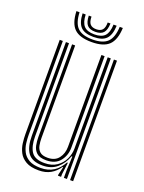

<svg xmlns="http://www.w3.org/2000/svg" viewBox="-144 -822 675 898"><g transform="rotate(20 193.5 -373.0)"><path d="M165 7.5Q124.2 7.5 100.8 -6.1Q77.2 -19.8 66.1 -41.1Q55 -62.5 52 -86.4Q49 -110.2 49 -130.8V-600H64.5V-133.2Q64.5 -113.8 67.2 -91.8Q70 -69.8 80 -50.2Q90 -30.8 111.2 -18.5Q132.5 -6.2 169.5 -6.2Q206.8 -6.2 233.5 -23.4Q260.2 -40.5 277.2 -72.5H281.5L274 -13.2V0H258.5V-5.8L268 -46H265Q247.8 -20.2 223.2 -6.4Q198.8 7.5 165 7.5ZM318.8 0V-600H334V0ZM181.8 -48.8Q148.5 -48.8 133.5 -62.8Q118.5 -76.8 114.5 -97.6Q110.5 -118.5 110.5 -138.5V-600H125.8V-139.5Q125.8 -120.5 129.1 -102.8Q132.5 -85 144.8 -73.6Q157 -62.2 183.8 -62.2Q220.5 -62.2 238.5 -86Q256.5 -109.8 256.5 -142.8V-600H272.5V-144Q272.5 -106.2 249.9 -77.5Q227.2 -48.8 181.8 -48.8ZM173.2 -20Q121.5 -20.2 100.6 -49.2Q79.8 -78.2 79.8 -134.2V-600H95.2V-136Q95.2 -87.8 112.6 -60.8Q130 -33.8 178.5 -33.8Q215 -33.8 239.4 -50.6Q263.8 -67.5 275.8 -93.2Q287.8 -119 287.8 -145.2V-600H303.2V0H288V-37.2L291.2 -107H287.2Q274.2 -69.2 245.6 -44.5Q217 -19.8 173.2 -20ZM192 -641Q132.2 -641 105.5 -667Q78.8 -693 76.5 -753H92Q94 -699.8 117.2 -676.8Q140.5 -653.8 192 -653.8Q243.2 -653.8 266.5 -676.8Q289.8 -699.8 292 -753H307.5Q304.8 -693 278 -667Q251.2 -641 192 -641ZM192 -666.5Q148.2 -666.5 128.6 -686.5Q109 -706.5 107.2 -753H122.5Q124 -713.5 140.1 -696.4Q156.2 -679.2 192 -679.2Q227.8 -679.2 243.8 -696.4Q259.8 -713.5 261.2 -753H276.8Q274.8 -706.5 255.1 -686.5Q235.5 -666.5 192 -666.5ZM192 -692Q164 -692 151.5 -706.1Q139 -720.2 138 -753H151.5Q151.8 -727 161.6 -715.9Q171.5 -704.8 192 -704.8Q212.5 -704.8 222.4 -715.9Q232.2 -727 232.2 -753H246Q244.8 -720.2 232.2 -706.1Q219.8 -692 192 -692Z"/></g></svg>

Font: Big Shoulders Inline Display Medium
Style: Regular
Weight: 500
Designer: Patric King
Foundry: XO Type Co
Version: Version 1.000